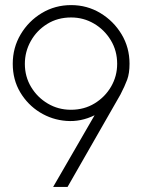

<svg xmlns="http://www.w3.org/2000/svg" viewBox="-20 -733 558 753"><path d="M188.5 0 351 -281Q297 -254.5 240.5 -258.8Q184 -263 136.2 -292.5Q88.5 -322 59.2 -371.2Q30 -420.5 30 -483Q30 -546 61 -598.2Q92 -650.5 144 -681.8Q196 -713 259 -713Q321.5 -713 373.5 -681.8Q425.5 -650.5 456.8 -598.5Q488 -546.5 488 -483Q488 -445.5 478.8 -420.5Q469.5 -395.5 452.5 -362.5L245 0ZM258 -302.5Q310 -302.5 351 -327.5Q392 -352.5 415.8 -393.5Q439.5 -434.5 439.5 -482.5Q439.5 -534 414.5 -575.2Q389.5 -616.5 348.5 -640.5Q307.5 -664.5 259 -664.5Q206 -664.5 165 -639Q124 -613.5 100.8 -572Q77.5 -530.5 77.5 -482.5Q77.5 -432.5 102 -391.8Q126.5 -351 167.5 -326.8Q208.5 -302.5 258 -302.5Z"/></svg>

Font: Urbanist ExtraLight
Style: Regular
Weight: 200
Designer: Corey Hu
Foundry: Corey Hu
Version: Version 1.330; ttfautohint (v1.8.4.7-5d5b)